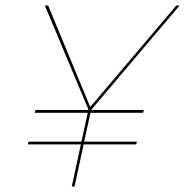

<svg xmlns="http://www.w3.org/2000/svg" viewBox="-20 -678 673 698"><path d="M311 -278H503L500 -268H309L286 -163H478L475 -153H284L251 0H241L274 -153H81L84 -163H276L299 -268H106L109 -278H301V-281L143 -658H155L308 -289L621 -658H633Z"/></svg>

Font: Ysabeau Infant Hairline
Style: Italic
Weight: 100
Italic angle: -12°
Designer: Christian Thalmann (Catharsis Fonts)
Version: Version 0.003